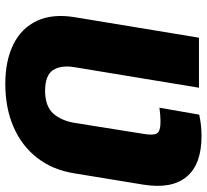

<svg xmlns="http://www.w3.org/2000/svg" viewBox="-48 -729 787 731"><g transform="rotate(90 345.5 -363.5)"><path d="M299.3 9.8Q210.9 9.8 148.9 -21Q86.9 -51.8 59.3 -110.8Q31.7 -169.9 45.4 -253.9L123.5 -727.5H314L235.8 -253.9Q227.5 -202.1 246.8 -172.1Q266.1 -142.1 325.7 -141.6Q384.3 -142.1 411.6 -172.1Q439 -202.1 447.8 -253.9L489.7 -516.6Q496.1 -554.2 487.8 -567.6Q479.5 -581.1 442.9 -581.1Q431.6 -581.1 419.2 -580.1Q406.7 -579.1 390.1 -577.1L416.5 -728.5Q439.9 -733.4 459.5 -735.4Q479 -737.3 497.6 -737.3Q605.5 -737.3 652.8 -680.7Q700.2 -624 683.1 -516.6L640.1 -253.9Q627 -170.4 580.8 -111.3Q534.7 -52.2 462.6 -21.2Q390.6 9.8 299.3 9.8Z"/></g></svg>

Font: Inter 17pt Black
Style: Italic
Weight: 900
Italic angle: -9.3988°
Version: Version 4.001;git-66647c0bb